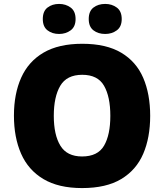

<svg xmlns="http://www.w3.org/2000/svg" viewBox="-20 -948 837 978"><path d="M745 -358Q745 -247 709.5 -164.5Q674 -82 597.5 -36Q521 10 398 10Q278 10 201 -36Q124 -82 87.5 -165Q51 -248 51 -359Q51 -470 88 -552.5Q125 -635 202 -680Q279 -725 399 -725Q521 -725 597.5 -679.5Q674 -634 709.5 -551.5Q745 -469 745 -358ZM254 -358Q254 -261 287.5 -206Q321 -151 398 -151Q478 -151 510 -206Q542 -261 542 -358Q542 -455 510 -511Q478 -567 399 -567Q320 -567 287 -511Q254 -455 254 -358ZM198 -851Q198 -891 222 -909.5Q246 -928 281 -928Q315 -928 340 -909.5Q365 -891 365 -851Q365 -812 340 -793.5Q315 -775 281 -775Q246 -775 222 -793.5Q198 -812 198 -851ZM432 -851Q432 -891 456 -909.5Q480 -928 516 -928Q550 -928 575 -909.5Q600 -891 600 -851Q600 -812 575 -793.5Q550 -775 516 -775Q480 -775 456 -793.5Q432 -812 432 -851Z"/></svg>

Font: Noto Sans Khmer UI Black
Style: Regular
Weight: 900
Designer: Danh Hong and the Monotype Design Team
Foundry: Monotype Imaging Inc.
Version: Version 2.002; ttfautohint (v1.8.4.7-5d5b)